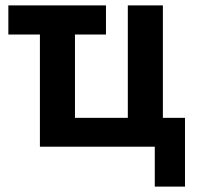

<svg xmlns="http://www.w3.org/2000/svg" viewBox="-20 -544 729 712"><path d="M554 148V0H128V-416H11V-524H373V-416H258V-107H454V-524H584V-107H666V148Z"/></svg>

Font: Ubuntu Sans
Style: Bold
Weight: 700
Designer: Dalton Maag Ltd
Foundry: Dalton Maag Ltd
Version: Version 1.006; ttfautohint (v1.8.4.7-5d5b)